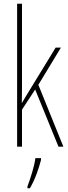

<svg xmlns="http://www.w3.org/2000/svg" viewBox="-20 -780 364 1021"><path d="M97 -361V-760H71V0H97V-197L167 -304L291 0H317L184 -329L304 -527H276L128 -285C116 -266 110 -255 97 -233H96C97 -278 97 -314 97 -361ZM198 71V61H168C164 101 140 175 126 211V221H139C166 176 186 117 198 71Z"/></svg>

Font: Noto Sans Gurmukhi UI ExtraCondensed Thin
Style: Regular
Weight: 100
Width: 2
Designer: Jelle Bosma - Monotype Design Team
Foundry: Monotype Imaging Inc.
Version: Version 2.004